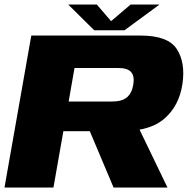

<svg xmlns="http://www.w3.org/2000/svg" viewBox="-21 -833 856 853"><path d="M-1 0 118 -675H604Q726 -675 764.8 -614.5Q803.5 -554 789.5 -460Q775 -363 710 -306.5Q668 -269.5 599 -257L723 0H483.5L378 -250H260.5L216.5 0ZM284 -382H477Q520.5 -382 542.5 -400.2Q564.5 -418.5 571 -456.5Q577.5 -493.5 562 -512.2Q546.5 -531 503 -531H310ZM397.5 -698.5 282 -813H409L472.5 -739L559.5 -813H688L532 -698.5Z"/></svg>

Font: Anybody ExtraExpanded ExtraBold
Style: Italic
Weight: 800
Width: 8
Italic angle: -10°
Designer: Tyler Finck
Foundry: Etcetera Type Company
Version: Version 1.010; ttfautohint (v1.8.3) -l 8 -r 50 -G 200 -x 14 